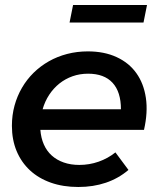

<svg xmlns="http://www.w3.org/2000/svg" viewBox="-20 -740 628 766"><path d="M292.5 6Q232 6 183 -11.2Q134 -28.5 99.5 -60.5Q65 -92.5 46.2 -137.5Q27.5 -182.5 27.5 -238Q27.5 -280.5 38 -318.8Q48.5 -357 67.8 -390Q87 -423 114.2 -449.8Q141.5 -476.5 175 -495.5Q208.5 -514.5 248 -524.8Q287.5 -535 330.5 -535Q396 -535 445.2 -512.2Q494.5 -489.5 524 -448.2Q553.5 -407 562 -349.5Q570.5 -292 554.5 -222H141Q143.5 -189.5 155 -163.5Q166.5 -137.5 186.5 -119.5Q206.5 -101.5 234.2 -91.8Q262 -82 296.5 -82Q336.5 -82 373.5 -95Q410.5 -108 440.5 -132L492.5 -62Q452.5 -28 402.2 -11Q352 6 292.5 6ZM331.5 -446Q298.5 -446 269.5 -435.8Q240.5 -425.5 217 -406.8Q193.5 -388 176.2 -361.8Q159 -335.5 150 -304H462.5Q462.5 -373.5 429 -409.8Q395.5 -446 331.5 -446ZM271.5 -720H566.5L552.5 -650H257.5Z"/></svg>

Font: Argentum Sans
Style: Italic
Weight: 400
Italic angle: -11.3099°
Designer: Julieta Ulanovsky, Owen Earl, Rasmus Andersson, Cristiano Sobral
Foundry: The Argentum Sans Project Authors
Version: Version 3.131; ttfautohint (v1.8.4.7-5d5b-dirty)